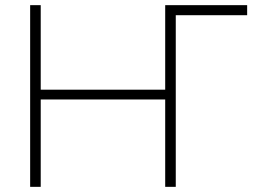

<svg xmlns="http://www.w3.org/2000/svg" viewBox="-20 -725 993 745"><path d="M97 0V-705H138V-377H621V-705H939V-666H662V0H621V-339H138V0Z"/></svg>

Font: Mulish ExtraLight
Style: Regular
Weight: 200
Designer: Vernon Adams
Foundry: Vernon Adams
Version: Version 3.603